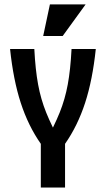

<svg xmlns="http://www.w3.org/2000/svg" viewBox="-20 -846 478 866"><path d="M302.7 -625H412.1Q397.5 -485.4 363.8 -381.8Q330.1 -278.3 273.4 -197.3H180.7Q224.6 -277.3 249 -337.9Q273.4 -398.4 285.6 -464.8Q297.9 -531.2 302.7 -625ZM164.1 -197.3H273.4V0H164.1ZM25.4 -625H134.8Q139.6 -531.2 151.9 -464.8Q164.1 -398.4 188.5 -337.9Q212.9 -277.3 256.8 -197.3H164.1Q107.4 -278.3 73.7 -381.8Q40 -485.4 25.4 -625ZM205.1 -826.2H366.2L262.7 -683.6H174.8Z"/></svg>

Font: Sudo Var
Style: Regular
Weight: 400
Monospace: yes
Designer: Jens Kutilek
Foundry: Jens Kutilek
Version: Version 0.065;FEAKit 1.0